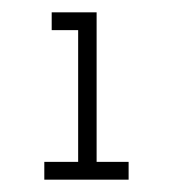

<svg xmlns="http://www.w3.org/2000/svg" viewBox="-20 -724 281 312"><path d="M107 -432V-675L133 -704H137V-461L110 -432ZM52 -432V-461H107V-432ZM110 -432 137 -461H189V-432ZM64 -675V-704H133L107 -675Z"/></svg>

Font: Foldit ExtraLight
Style: Regular
Weight: 250
Version: Version 1.003